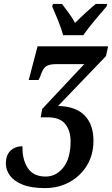

<svg xmlns="http://www.w3.org/2000/svg" viewBox="-20 -951 573 982"><path d="M210 11Q139 11 95 -7Q51 -25 30.5 -53.5Q10 -82 10 -114Q10 -158 34 -180.5Q58 -203 95 -203Q93 -137 121.5 -92.5Q150 -48 214 -48Q267 -48 304 -94.5Q341 -141 341 -229Q341 -282 314 -316.5Q287 -351 223 -351H188L196 -394L411 -623H267Q231 -623 214.5 -611Q198 -599 185 -558L177 -542H127L172 -714H533L522 -664L277 -409Q368 -407 413 -360.5Q458 -314 458 -231Q458 -160 425 -105.5Q392 -51 336 -20Q280 11 210 11ZM303 -771Q294 -805 276.5 -847.5Q259 -890 247 -918L251 -931H297Q311 -913 331 -885.5Q351 -858 364 -834Q388 -858 418.5 -886Q449 -914 470 -931H528L525 -918Q501 -890 466 -848.5Q431 -807 406 -771Z"/></svg>

Font: Noto Serif ExtraCondensed SemiBold
Style: Italic
Weight: 600
Width: 2
Italic angle: -12°
Designer: Monotype Design Team
Foundry: Monotype Imaging Inc.
Version: Version 2.013